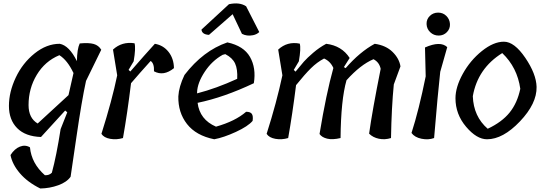

<svg xmlns="http://www.w3.org/2000/svg" viewBox="-20 -795 3112 1096"><path d="M352 -164 214 -13Q125 -16 78 -63.5Q31 -111 31 -190.5Q31 -270 70 -352.5Q109 -435 177.5 -490Q246 -545 321 -545Q375 -535 419 -446Q420 -515 435 -547Q487 -552 515 -544Q543 -536 558 -511L471 -333Q446 -218 416.5 -14.5Q387 189 383 214Q361 245 312.5 262.5Q264 280 210 281Q137 245 93.5 194Q50 143 40 90Q63 54 93.5 42Q124 30 151 46Q160 138 236 205Q260 207 276 191Q302 96 326 -58L364 -154ZM143 -195Q143 -121 195 -90Q347 -229 371 -252L400 -380L399 -379Q365 -451 319 -480Q237 -446 190 -368Q143 -290 143 -195Z M714 -396 724 -387Q810 -486 864 -545Q912 -537 942 -499Q972 -461 973 -406Q914 -358 859 -388Q861 -433 840 -447Q774 -374 728 -320Q707 -148 682 -7Q645 4 609 -2.5Q573 -9 559 -31Q620 -224 649 -365L625 -512Q676 -559 748 -548Q756 -521 743 -445Z M1278 -553Q1371 -533 1407 -470Q1443 -407 1429 -320Q1258 -239 1108 -208Q1120 -112 1213 -72Q1323 -103 1385 -157Q1409 -157 1417.5 -145Q1426 -133 1422 -105Q1396 -74 1326.5 -42Q1257 -10 1203 0Q1099 -21 1047.5 -87Q996 -153 998 -245Q1001 -300 1033 -367Q1140 -506 1278 -553ZM1105 -268V-262Q1214 -290 1334 -345Q1337 -400 1322 -432.5Q1307 -465 1266 -486L1251 -482Q1190 -448 1148.5 -385Q1107 -322 1105 -268ZM1308 -714 1173 -596Q1133 -598 1130 -626L1287 -771Q1348 -784 1385 -759L1460 -612Q1445 -598 1424 -594Q1389 -587 1361 -602Z M1924 -7Q1878 4 1847.5 -3.5Q1817 -11 1804 -30Q1842 -260 1883 -407Q1866 -445 1830 -461Q1790 -440 1755 -405.5Q1720 -371 1670 -309Q1649 -142 1625 -7Q1588 4 1552 -2.5Q1516 -9 1502 -31Q1559 -210 1592 -365L1568 -512Q1620 -560 1691 -546Q1699 -520 1686 -445L1657 -396L1667 -386Q1696 -422 1714.5 -443Q1733 -464 1768 -494Q1803 -524 1842 -545Q1931 -534 1976 -464L1943 -412L1953 -406Q2034 -499 2119 -545Q2183 -536 2221 -498.5Q2259 -461 2266 -416L2228 -313Q2215 -182 2212 -7Q2177 4 2143 -3Q2109 -10 2087 -32Q2105 -162 2153 -402Q2145 -440 2112 -457Q2038 -426 1958 -337Q1926 -225 1924 -7Z M2410 -359 2406 -524Q2494 -563 2533 -526L2493 -385Q2479 -259 2458 -7Q2425 5 2386 -3Q2347 -11 2329 -36Q2371 -166 2410 -359ZM2548.5 -658Q2550 -631 2531 -611.5Q2512 -592 2484 -592Q2456 -592 2436 -611Q2416 -630 2415 -657.5Q2414 -685 2433.5 -704Q2453 -723 2481 -723Q2509 -723 2528 -704Q2547 -685 2548.5 -658Z M2580 -234Q2580 -298 2622 -374Q2664 -450 2730.5 -503.5Q2797 -557 2856.5 -557Q2916 -557 2978.5 -465Q3041 -373 3043 -299Q3045 -204 2948 -102Q2851 0 2760 0Q2701 0 2640.5 -71.5Q2580 -143 2580 -234ZM2847 -492Q2707 -405 2679 -246Q2683 -130 2764 -60Q2845 -98 2889 -152.5Q2933 -207 2950 -288Q2933 -410 2847 -492Z"/></svg>

Font: Tillana Medium
Style: Regular
Weight: 500
Designer: Lipi Raval (Devanagari, Latin), Jonny Pinhorn (Latin)
Foundry: Indian Type Foundry
Version: Version 2.003;PS 1.0;hotconv 1.0.79;makeotf.lib2.5.61930; tt